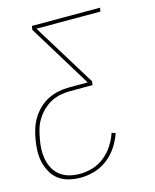

<svg xmlns="http://www.w3.org/2000/svg" viewBox="-112 -597 724 896"><g transform="rotate(-15 250.0 -148.5)"><path d="M166 223Q138 223 111 216.5Q84 210 63 195Q42 180 28.5 157Q15 134 8.5 108Q2 82 2.5 54Q3 26 8 -2Q12 -28 20 -53.5Q28 -79 42 -102Q56 -125 76.5 -144.5Q97 -164 121.5 -176Q146 -188 171.5 -193Q197 -198 223 -198H312L126 -502L129 -520H458L455 -502H146L333 -198L331 -180H223Q200 -180 176 -175.5Q152 -171 130 -159.5Q108 -148 89.5 -130Q71 -112 58 -90.5Q45 -69 38.5 -46Q32 -23 28 0Q23 26 22.5 51Q22 76 27 100Q32 124 44 144.5Q56 165 75 179Q94 193 118 199Q142 205 168 205Q198 205 229.5 195.5Q261 186 287 165Q313 144 331 116Q349 88 359 58L377 64Q366 97 346 127.5Q326 158 297 180.5Q268 203 234 213Q200 223 166 223Z"/></g></svg>

Font: Iosevka Term Curly Thin
Style: Italic
Weight: 100
Italic angle: -9°
Designer: Belleve Invis
Foundry: Belleve Invis
Version: Version 32.3.0